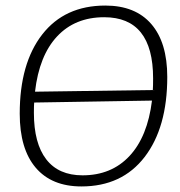

<svg xmlns="http://www.w3.org/2000/svg" viewBox="-20 -665 648 691"><path d="M359 -645Q467 -645 524.5 -578.5Q582 -512 582 -388Q582 -206 500.5 -100Q419 6 273 6Q166 6 108.5 -61.5Q51 -129 51 -256Q51 -437 132 -541Q213 -645 359 -645ZM355 -603Q250 -603 185.5 -534Q121 -465 106 -335L530 -341Q531 -355 531 -383Q531 -603 355 -603ZM102 -259Q102 -149 146.5 -91.5Q191 -34 277 -34Q381 -34 446 -103.5Q511 -173 527 -303L103 -296Q102 -284 102 -259Z"/></svg>

Font: Alegreya Sans SC Light
Style: Italic
Weight: 300
Italic angle: -7°
Designer: Juan Pablo del Peral
Foundry: Huerta Tipografica
Version: Version 2.007